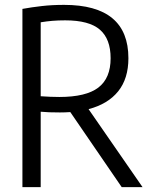

<svg xmlns="http://www.w3.org/2000/svg" viewBox="-20 -768 620 788"><path d="M72 0V-731.5Q110.5 -738.5 152 -743.2Q193.5 -748 243 -748Q507 -748 507 -529Q507 -445.5 465 -393.2Q423 -341 343.5 -320L565 0H479.5L268.5 -308Q248 -306.5 226 -306.5Q200 -306.5 182 -307.2Q164 -308 147 -309.5V0ZM223.5 -370Q333 -370 383.5 -408.5Q434 -447 434 -529Q434 -608 390 -646.2Q346 -684.5 247.5 -684.5Q218 -684.5 194.8 -682.5Q171.5 -680.5 147 -676.5V-373Q169.5 -371.5 186.2 -370.8Q203 -370 223.5 -370Z"/></svg>

Font: Encode Sans Cnd
Style: Regular
Weight: 400
Width: 3
Designer: Multiple Designers
Foundry: Impallari Type
Version: Version 3.002; ttfautohint (v1.8.3) -l 8 -r 50 -G 200 -x 14 